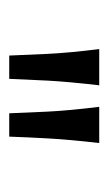

<svg xmlns="http://www.w3.org/2000/svg" viewBox="72 -692 238 422"><g transform="rotate(90 191.0 -481.0)"><path d="M229 -382.3Q227.5 -421.4 225.3 -467Q223.1 -512.7 214.8 -580.1H294.4Q286.6 -512.7 284.2 -467Q281.7 -421.4 280.3 -382.3ZM102.1 -382.3Q100.6 -421.4 98.4 -467Q96.2 -512.7 87.9 -580.1H167.5Q159.7 -512.7 157.2 -467Q154.8 -421.4 153.3 -382.3Z"/></g></svg>

Font: Harmattan Medium
Style: Regular
Weight: 500
Designer: George W. Nuss III and SIL International
Foundry: SIL International
Version: Version 4.000